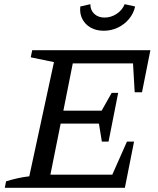

<svg xmlns="http://www.w3.org/2000/svg" viewBox="-20 -898 755 918"><path d="M3 0 9 -31Q38 -40 65.5 -46Q93 -52 120 -55L238 -601L127 -624L134 -658H699L659 -457H624L616 -595H328L283 -369H466L514 -454H545L499 -221H467L453 -307H270L221 -63H517L587 -221H621L577 0ZM476 -751Q440 -751 413.5 -766Q387 -781 373.5 -807.5Q360 -834 364 -867L412 -878Q412 -849 431 -831.5Q450 -814 480 -814Q511 -814 538 -832Q565 -850 576 -878L626 -867Q619 -834 597 -807.5Q575 -781 543.5 -766Q512 -751 476 -751Z"/></svg>

Font: Piazzolla Thin Medium
Style: Italic
Weight: 500
Italic angle: -11.3°
Version: Version 2.005